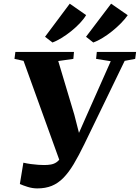

<svg xmlns="http://www.w3.org/2000/svg" viewBox="-20 -1032 777 1068"><path d="M187.5 16Q160.5 16 133.5 7.5Q106.5 -1 90.5 -8.5L110 -127Q129.5 -122.5 151.5 -119.5Q173.5 -116.5 193.2 -115.2Q213 -114 225.5 -114Q246.5 -114 263.2 -117Q280 -120 293.5 -129Q307 -138 318.8 -156Q330.5 -174 342 -205L321.5 -110.5L111 -693.5L60.5 -704.5L65.5 -743H391.5L388 -704.5L304 -692.5L393.5 -393.5L433.5 -237.5L387 -219.5L457 -378.5L596 -691.5L514.5 -704.5L518.5 -743H737L732 -704.5L673.5 -693.5L449.5 -231Q418 -166 390 -119.2Q362 -72.5 332.5 -42.5Q303 -12.5 268 1.8Q233 16 187.5 16ZM230.5 -827.5 368 -1011.5 459 -948Q446.5 -926.5 424.5 -903.2Q402.5 -880 375.8 -858.5Q349 -837 321.8 -820.5Q294.5 -804 272 -795.5ZM458.5 -827.5 598 -1011.5 690.5 -947.5Q676 -926.5 653.2 -903.2Q630.5 -880 603.8 -858.5Q577 -837 549.8 -820.5Q522.5 -804 499 -795.5Z"/></svg>

Font: Merriweather 72pt Black
Style: Italic
Weight: 900
Italic angle: -7.8°
Version: Version 2.101